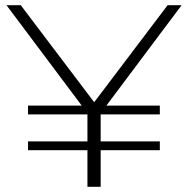

<svg xmlns="http://www.w3.org/2000/svg" viewBox="-20 -720 725 740"><path d="M317 -141H88V-175H317V-279H88V-313H295L5 -700H60L343 -326L626 -700H680L390 -313H596V-279H368V-175H596V-141H368V0H317Z"/></svg>

Font: Goldbeck Next Light
Style: Regular
Weight: 300
Designer: Julieta Ulanovsky
Foundry: Julieta Ulanovsky
Version: Version 7.200